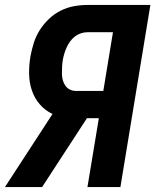

<svg xmlns="http://www.w3.org/2000/svg" viewBox="-21 -755 641 775"><path d="M149 0H-1L191 -295Q161 -309 139.5 -334Q118 -359 107.5 -390.5Q97 -422 96.5 -457.5Q96 -493 102 -528Q107 -555 115.5 -582Q124 -609 139.5 -633.5Q155 -658 176.5 -678.5Q198 -699 224 -712Q250 -725 277.5 -730Q305 -735 332 -735H586L465 0H332L378 -278H330ZM286 -388H396L435 -625H332Q319 -625 305.5 -620.5Q292 -616 281 -607.5Q270 -599 261.5 -587Q253 -575 247.5 -562.5Q242 -550 238 -536.5Q234 -523 232 -510Q230 -497 229.5 -483.5Q229 -470 229 -457Q229 -444 232.5 -431.5Q236 -419 243 -409Q250 -399 261 -393.5Q272 -388 286 -388Z"/></svg>

Font: Iosevka Aile Extrabold
Style: Italic
Weight: 800
Italic angle: -9°
Designer: Belleve Invis
Foundry: Belleve Invis
Version: Version 31.1.0; ttfautohint (v1.8.4)